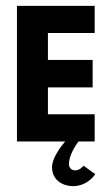

<svg xmlns="http://www.w3.org/2000/svg" viewBox="-20 -484 384 657"><path d="M304 -464H38V0H203C186 20 158 58 158 88C158 136 200 153 229 153C281 153 306 112 306 112L266 83C266 83 254 99 237 99C227 99 216 92 216 78C216 40 249 0 249 0H304V-93H144V-185H297V-279H144V-371H304Z"/></svg>

Font: Hussar Tani
Style: Bold
Weight: 700
Foundry: Cannot Into Space Fonts
Version: Version 0.92